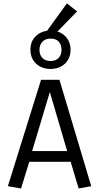

<svg xmlns="http://www.w3.org/2000/svg" viewBox="-20 -1093 579 1121"><path d="M103 7.3 25.9 -5.9 219.7 -627H327.1L512.7 -5.9L439 7.3L392.6 -148.4H150.9ZM275.4 -690.4Q240.7 -690.4 214.1 -704.6Q187.5 -718.8 172.6 -743.9Q157.7 -769 157.7 -802.2Q157.7 -854 191.4 -884.3Q217.3 -908.2 254.4 -913.1L370.6 -1073.2L430.2 -1026.4L315.4 -908.7Q326.2 -905.8 335.9 -900.4Q362.3 -886.2 377.2 -860.8Q392.1 -835.4 392.1 -802.2Q392.1 -768.6 377 -743.4Q361.8 -718.3 335.4 -704.3Q309.1 -690.4 275.4 -690.4ZM167.5 -210.9H372.1L271 -555.7ZM275.4 -736.8Q305.7 -736.8 322.5 -755.1Q339.4 -773.4 339.4 -802.2Q339.4 -832.5 322.8 -850.1Q306.2 -867.7 275.4 -867.7Q245.6 -867.7 228 -849.9Q210.4 -832 210.4 -802.2Q210.4 -772 227.8 -754.4Q245.1 -736.8 275.4 -736.8Z"/></svg>

Font: Anaheim Medium
Style: Regular
Weight: 500
Version: Version 2.001